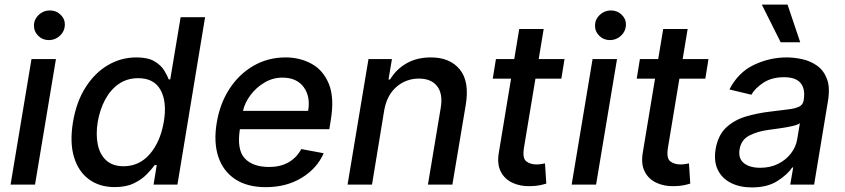

<svg xmlns="http://www.w3.org/2000/svg" viewBox="-20 -802 3672 834"><path d="M25.9 0 116.8 -545.5H223L132.1 0ZM192.1 -627.8Q164.8 -627.8 145.8 -646.8Q126.8 -665.8 127.5 -692.5Q128.2 -719.1 148.6 -737.9Q169 -756.7 196.4 -756.7Q224.1 -756.7 243.4 -737.9Q262.8 -719.1 261.7 -692.5Q260.7 -665.8 240.2 -646.8Q219.8 -627.8 192.1 -627.8Z M750.7 0 870.8 -727.3H764.6L719.5 -457H713.1Q706.7 -474.1 693 -496.4Q679.2 -518.8 650.9 -535.7Q622.6 -552.6 572.2 -552.6Q506.1 -552.6 449.1 -519.2Q392 -485.8 351.9 -422.9Q311.7 -360.1 297 -271.7Q282.4 -183.6 301.3 -120.2Q320.3 -56.8 366.3 -23.1Q412.3 10.7 478.4 10.7Q528.1 10.7 562 -6Q595.9 -22.7 617.6 -45.1Q639.2 -67.5 652 -84.9H660.9L647 0ZM691.5 -272.7Q676.9 -186.8 631.2 -133.3Q585.4 -79.9 516.9 -79.9Q469.3 -79.9 441.5 -105.3Q413.7 -130.7 404.7 -174.4Q395.7 -218 404.6 -272.7Q414 -327.1 437.1 -369.9Q460.1 -412.6 496.2 -437.5Q532.4 -462.4 580.3 -462.4Q649.9 -462.4 677.9 -410.3Q706 -358.3 691.5 -272.7Z M1134.2 11Q1054 11 1001.4 -23.8Q948.9 -58.6 928.1 -121.6Q907.3 -184.7 921.5 -269.2Q935.4 -353 977.3 -416.9Q1019.2 -480.8 1081.9 -516.7Q1144.5 -552.6 1220.5 -552.6Q1282.7 -552.6 1333.3 -525Q1383.9 -497.5 1408.6 -437.3Q1433.2 -377.1 1416.5 -278.4L1410.5 -240.8H1022Q1008.2 -152 1043 -114.3Q1077.8 -76.7 1149.9 -76.7Q1196.4 -76.7 1232.1 -96.2Q1267.8 -115.8 1288.7 -154.5L1386 -136.4Q1356.9 -70 1290.3 -29.5Q1223.7 11 1134.2 11ZM1035.5 -320.3H1318.5Q1329.2 -382.8 1299 -423.8Q1268.8 -464.8 1206.7 -464.8Q1165.1 -464.8 1129.1 -443.5Q1093 -422.2 1068.2 -389Q1043.3 -355.8 1035.5 -320.3Z M1649.1 -323.9 1595.9 0H1489.7L1580.6 -545.5H1682.5L1667.6 -456.7H1674.4Q1700.3 -500.4 1745.2 -526.5Q1790.1 -552.6 1851.6 -552.6Q1934.3 -552.6 1977.1 -500.5Q2019.9 -448.5 2003.2 -346.9L1945 0H1838.8L1894.5 -334.2Q1904.5 -393.5 1879.3 -427Q1854 -460.6 1799.7 -460.6Q1744 -460.6 1702.4 -424.9Q1660.9 -389.2 1649.1 -323.9Z M2432.2 -545.5 2418.3 -460.2H2305.8L2256 -160.5Q2248.6 -114.3 2266.3 -101Q2284.1 -87.7 2310 -87.7Q2322.8 -87.7 2332.2 -89.5Q2341.6 -91.3 2347.3 -92.3L2353 -4.6Q2342.3 -1.1 2324.4 2.7Q2306.5 6.4 2281.2 6.7Q2239 7.5 2205.4 -8.3Q2171.9 -24.1 2155.2 -56.6Q2138.5 -89.1 2146.7 -138.5L2199.9 -460.2H2120.4L2134.2 -545.5H2213.8L2235.4 -676.1H2341.6L2320 -545.5Z M2463.1 0 2554 -545.5H2660.2L2569.2 0ZM2629.3 -627.8Q2601.9 -627.8 2582.9 -646.8Q2563.9 -665.8 2564.6 -692.5Q2565.3 -719.1 2585.8 -737.9Q2606.2 -756.7 2633.5 -756.7Q2661.2 -756.7 2680.6 -737.9Q2699.9 -719.1 2698.9 -692.5Q2697.8 -665.8 2677.4 -646.8Q2657 -627.8 2629.3 -627.8Z M3057.5 -545.5 3043.7 -460.2H2931.1L2881.4 -160.5Q2873.9 -114.3 2891.7 -101Q2909.4 -87.7 2935.4 -87.7Q2948.2 -87.7 2957.6 -89.5Q2967 -91.3 2972.7 -92.3L2978.3 -4.6Q2967.7 -1.1 2949.8 2.7Q2931.8 6.4 2906.6 6.7Q2864.3 7.5 2830.8 -8.3Q2797.2 -24.1 2780.5 -56.6Q2763.8 -89.1 2772 -138.5L2825.3 -460.2H2745.7L2759.6 -545.5H2839.1L2860.8 -676.1H2967L2945.3 -545.5Z M3245.7 12.1Q3193.9 12.1 3155.2 -7.3Q3116.5 -26.6 3098.2 -63.7Q3079.9 -100.9 3088.4 -154.1Q3099.1 -215.9 3135.3 -248.9Q3171.5 -282 3221.9 -296.5Q3272.4 -311.1 3324.9 -317.1Q3374.6 -323.2 3405.5 -327.1Q3436.4 -331 3452.2 -339.3Q3468 -347.7 3471.2 -366.5V-369Q3478.7 -415.1 3457.9 -440.9Q3437.1 -466.6 3386 -466.6Q3332.7 -466.6 3296.7 -443.2Q3260.7 -419.7 3243.6 -390.6L3148.4 -413.4Q3186.8 -487.9 3255 -520.2Q3323.2 -552.6 3397 -552.6Q3429.7 -552.6 3464.8 -544.9Q3500 -537.3 3528.9 -516.9Q3557.9 -496.4 3572.1 -459.2Q3586.3 -421.9 3576.3 -362.2L3516.3 0H3412.6L3425.4 -74.6H3421.2Q3400.9 -44 3357.2 -16Q3313.6 12.1 3245.7 12.1ZM3282 -73.2Q3326.3 -73.2 3360.6 -90.6Q3394.9 -108 3416.2 -136.2Q3437.5 -164.4 3442.8 -196.7L3454.5 -267Q3445.7 -259.6 3419.7 -253.9Q3393.8 -248.2 3365.1 -244.3Q3336.3 -240.4 3318.9 -237.9Q3272 -231.9 3235.6 -213.6Q3199.2 -195.3 3192.5 -152.7Q3186.1 -113.3 3211.5 -93.2Q3236.9 -73.2 3282 -73.2ZM3456 -618.3H3371.1L3289.1 -782H3400.9Z"/></svg>

Font: Inter UI Medium
Style: Italic
Weight: 500
Italic angle: 9.39999°
Designer: Rasmus Andersson
Foundry: rsms
Version: 3.2;8d6f07862